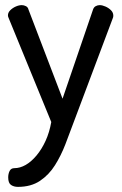

<svg xmlns="http://www.w3.org/2000/svg" viewBox="-20 -500 475 749"><path d="M50 229Q34 229 23 221.5Q12 214 12 192Q12 178 17.5 167Q23 156 36 156Q58 156 80 143.5Q102 131 122.5 106.5Q143 82 158 49Q173 16 180 -24L14 -429Q11 -435 11 -440Q11 -451 20 -460Q29 -469 41.5 -474.5Q54 -480 65 -480Q73 -480 81 -476Q89 -472 91 -463L224 -115L343 -463Q346 -472 353.5 -476Q361 -480 369 -480Q379 -480 391.5 -474.5Q404 -469 413 -460Q422 -451 422 -439Q422 -433 420 -429L267 -22Q252 19 235 63Q218 107 194.5 144.5Q171 182 136 205.5Q101 229 50 229Z"/></svg>

Font: Dosis Medium
Style: Regular
Weight: 500
Designer: EdgarTolentino, PabloImpallari, IginoMarini
Foundry: EdgarTolentino, PabloImpallari, IginoMarini
Version: Version 3.001; ttfautohint (v1.8.2)